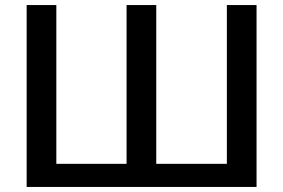

<svg xmlns="http://www.w3.org/2000/svg" viewBox="-20 -740 1121 760"><path d="M995.5 0V-720H878V-91.5H598.5V-720H481V-91.5H203V-720H85.5V0Z"/></svg>

Font: Lato Semibold
Style: Regular
Weight: 600
Designer: Lukasz Dziedzic
Foundry: tyPoland Lukasz Dziedzic
Version: Version 2.006; 2014-01-15